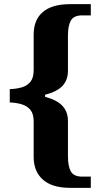

<svg xmlns="http://www.w3.org/2000/svg" viewBox="-20 -780 484 924"><path d="M317 124Q231 124 186.5 84.5Q142 45 142 -24V-195Q142 -232 126.5 -251Q111 -270 84.5 -278Q58 -286 27 -287V-351Q58 -352 84.5 -359.5Q111 -367 126.5 -386.5Q142 -406 142 -442V-613Q142 -685 186.5 -722.5Q231 -760 317 -760H417V-706H376Q335 -706 321 -681Q307 -656 307 -610V-440Q307 -395 281 -367Q255 -339 197 -324V-314Q254 -299 280.5 -270.5Q307 -242 307 -198V-27Q307 20 321 45Q335 70 376 70H417V124Z"/></svg>

Font: Noto Serif Hentaigana EL
Style: Regular
Weight: 400
Designer: Kazuhiro Yamada
Foundry: nipponia
Version: Version 1.000